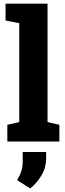

<svg xmlns="http://www.w3.org/2000/svg" viewBox="-20 -782 359 1061"><path d="M20.5 0V-92.3L86.4 -107.4V-653.8L10.7 -668.9V-761.7H242.7V-107.4L308.1 -92.3V0ZM147 259.3 74.2 213.4Q89.4 189.5 97.4 165.5Q105.5 141.6 105.5 105V58.1H234.9V96.7Q234.9 144 209.2 187.3Q183.6 230.5 147 259.3Z"/></svg>

Font: Roboto Slab ExtraBold
Style: Regular
Weight: 800
Designer: Google
Version: Version 2.001; ttfautohint (v1.8.3)